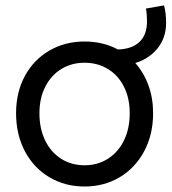

<svg xmlns="http://www.w3.org/2000/svg" viewBox="-20 -678 631 706"><path d="M39.1 -261.7Q39.1 -338.9 71.5 -398.7Q104 -458.5 161.4 -491.9Q218.8 -525.4 291 -525.4Q358.9 -525.4 413.6 -496.1Q465.3 -497.6 492.9 -523.9Q520.5 -550.3 520.5 -598.6Q520.5 -628.4 516.6 -646.5L583 -658.2Q586.9 -646.5 588.9 -627.9Q590.8 -609.4 590.8 -594.7Q590.8 -539.1 559.3 -500.2Q527.8 -461.4 477.5 -446.3Q508.8 -411.1 525.9 -364Q543 -316.9 543 -261.7Q543 -183.6 510.3 -122.1Q477.5 -60.5 420.2 -26.4Q362.8 7.8 291 7.8Q218.8 7.8 161.4 -26.4Q104 -60.5 71.5 -121.8Q39.1 -183.1 39.1 -261.7ZM457 -261.7Q457 -316.9 435.8 -359.1Q414.6 -401.4 376.7 -424.3Q338.9 -447.3 291 -447.3Q243.2 -447.3 205.6 -424.3Q168 -401.4 146.5 -359.1Q125 -316.9 125 -261.7Q125 -205.1 146 -161.6Q167 -118.2 204.8 -94.2Q242.7 -70.3 291 -70.3Q338.9 -70.3 376.7 -94.2Q414.6 -118.2 435.8 -161.6Q457 -205.1 457 -261.7Z"/></svg>

Font: Reddit Sans Vanilla
Style: Regular
Weight: 400
Designer: Stephen Hutchings
Foundry: Reddit
Version: Version 1.013